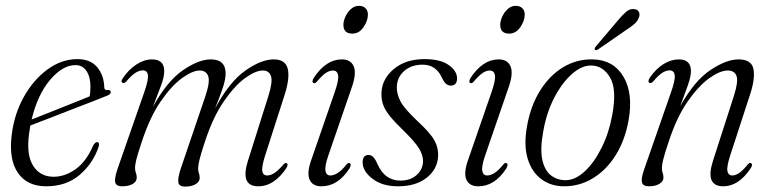

<svg xmlns="http://www.w3.org/2000/svg" viewBox="-20 -646 2700 674"><path d="M326 -130Q306 -71.5 259.2 -31.8Q212.5 8 142 8Q75.5 8 43 -39Q10.5 -86 21 -172Q30 -246 64 -306.5Q98 -367 147.5 -402.8Q197 -438.5 251 -438.5Q298 -438.5 321.5 -409.8Q345 -381 346 -339.5Q346.5 -328.5 357.5 -330Q366.5 -331 368.5 -324.5Q371 -316 357 -310.5Q340 -303.5 305.8 -290.2Q271.5 -277 230.2 -261Q189 -245 150.5 -230Q112 -215 86.5 -205.5Q84 -191 82 -176Q72 -102 96.5 -63.8Q121 -25.5 168.5 -25.5Q207.5 -25.5 245 -51.8Q282.5 -78 307.5 -136Q315 -148 321.5 -147Q331 -146 326 -130ZM245 -417.5Q200 -417.5 156 -365.8Q112 -314 91 -226.5Q119 -237.5 157.5 -252.8Q196 -268 233.2 -283Q270.5 -298 294.5 -307.5Q297.5 -320.5 297.5 -342Q297.5 -375.5 283.8 -396.5Q270 -417.5 245 -417.5Z M615 -55.5 701 -308.5Q718 -359 710.8 -378.8Q703.5 -398.5 681.5 -398.5Q656 -398.5 619 -371.8Q582 -345 544 -289.8Q506 -234.5 478 -149Q462.5 -103 458.2 -84.5Q454 -66 454 -56.5Q454 -47 457 -39.5Q460 -32 460 -22.5Q460 -8.5 445.8 -0.2Q431.5 8 408.5 8Q387 8 384.2 -7.2Q381.5 -22.5 395 -60L487.5 -325.5Q501.5 -366 499.2 -382.5Q497 -399 481 -399Q469 -399 455.2 -390.2Q441.5 -381.5 422.5 -359Q416.5 -353 411.5 -355Q402 -358 410.5 -370.5Q431.5 -402 459 -419.8Q486.5 -437.5 513.5 -437.5Q556.5 -437.5 556.5 -396.5Q556.5 -375 545.2 -345.5Q534 -316 517 -271.5Q567 -361.5 622.2 -399.5Q677.5 -437.5 720 -437.5Q772 -437.5 772 -388Q772 -368 763 -340.2Q754 -312.5 735 -265.5Q785 -358.5 841 -398Q897 -437.5 941 -437.5Q982.5 -437.5 990.2 -404.2Q998 -371 978.5 -311L911.5 -102.5Q898 -60.5 900.8 -45.2Q903.5 -30 918 -30Q929 -30 942.2 -38Q955.5 -46 975 -68.5Q981.5 -75.5 985.5 -73.5Q993.5 -70.5 985.5 -56.5Q966 -26.5 940.8 -9.2Q915.5 8 886.5 8Q822 8 850.5 -82L922 -308.5Q938 -359.5 931.2 -379Q924.5 -398.5 903 -398.5Q877 -398.5 840.2 -371.8Q803.5 -345 765.5 -289.8Q727.5 -234.5 699.5 -149Q684.5 -104 680 -84.2Q675.5 -64.5 675.5 -55Q675.5 -45 678.2 -38Q681 -31 681 -21.5Q681 -8 666.8 0.5Q652.5 9 630 9Q608.5 9 606 -6Q603.5 -21 615 -55.5Z M1217 -528Q1185.5 -528 1185.5 -559Q1185.5 -572 1192.5 -587.5Q1199.5 -603 1211.8 -614.2Q1224 -625.5 1239.5 -625.5Q1255 -625.5 1263.2 -617Q1271.5 -608.5 1271.5 -595Q1271.5 -573 1256 -550.5Q1240.5 -528 1217 -528ZM1132.5 -100Q1119.5 -62 1122.5 -46Q1125.5 -30 1140 -30Q1150.5 -30 1164 -37.8Q1177.5 -45.5 1196 -68Q1202 -75.5 1207 -73.5Q1215.5 -70.5 1207 -55Q1166.5 8 1108.5 8Q1077 8 1066.8 -15.5Q1056.5 -39 1072.5 -84L1155 -322.5Q1169.5 -364 1167 -381.2Q1164.5 -398.5 1148.5 -398.5Q1137 -398.5 1124.2 -390.2Q1111.5 -382 1092 -359Q1086 -352 1081 -354.5Q1073 -357.5 1081 -372Q1124 -437.5 1180 -437.5Q1211 -437.5 1221.5 -413.5Q1232 -389.5 1216 -342.5Z M1385 -12Q1421.5 -12 1443.2 -32.2Q1465 -52.5 1465 -81Q1465 -101.5 1451.2 -124.5Q1437.5 -147.5 1396.5 -187.5Q1366 -217 1349 -238Q1332 -259 1325.2 -277.8Q1318.5 -296.5 1319 -319Q1320.5 -368.5 1362.2 -403.5Q1404 -438.5 1470 -438.5Q1525.5 -438.5 1554.8 -418Q1584 -397.5 1584.5 -371.5Q1584.5 -345.5 1562.5 -345.5Q1553 -345.5 1545.5 -352Q1538 -358.5 1530 -376Q1509 -419 1463.5 -419Q1423.5 -419 1398.2 -396.2Q1373 -373.5 1373 -338.5Q1373 -315 1385.8 -290.2Q1398.5 -265.5 1444 -222.5Q1490.5 -179.5 1505 -153.2Q1519.5 -127 1518 -97.5Q1515.5 -51.5 1477.5 -21.8Q1439.5 8 1377.5 8Q1322 8 1287.5 -18.5Q1253 -45 1253 -76Q1253 -102 1274 -102Q1292 -102 1304.5 -71Q1319 -39 1339.5 -25.5Q1360 -12 1385 -12Z M1767.5 -528Q1736 -528 1736 -559Q1736 -572 1743 -587.5Q1750 -603 1762.2 -614.2Q1774.5 -625.5 1790 -625.5Q1805.5 -625.5 1813.8 -617Q1822 -608.5 1822 -595Q1822 -573 1806.5 -550.5Q1791 -528 1767.5 -528ZM1683 -100Q1670 -62 1673 -46Q1676 -30 1690.5 -30Q1701 -30 1714.5 -37.8Q1728 -45.5 1746.5 -68Q1752.5 -75.5 1757.5 -73.5Q1766 -70.5 1757.5 -55Q1717 8 1659 8Q1627.5 8 1617.2 -15.5Q1607 -39 1623 -84L1705.5 -322.5Q1720 -364 1717.5 -381.2Q1715 -398.5 1699 -398.5Q1687.5 -398.5 1674.8 -390.2Q1662 -382 1642.5 -359Q1636.5 -352 1631.5 -354.5Q1623.5 -357.5 1631.5 -372Q1674.5 -437.5 1730.5 -437.5Q1761.5 -437.5 1772 -413.5Q1782.5 -389.5 1766.5 -342.5Z M2061 -437.5Q2133.5 -436 2168.5 -377Q2203.5 -318 2186.5 -223.5Q2174 -153.5 2141.5 -101.5Q2109 -49.5 2062.2 -20.8Q2015.5 8 1960.5 8Q1914.5 8 1880.8 -16.8Q1847 -41.5 1832.5 -88.5Q1818 -135.5 1830 -202.5Q1842.5 -274.5 1876 -328Q1909.5 -381.5 1957.2 -410.2Q2005 -439 2061 -437.5ZM1965.5 -13.5Q1999.5 -13.5 2033 -44.8Q2066.5 -76 2092.2 -128Q2118 -180 2129 -241.5Q2146 -331 2122.2 -372.8Q2098.5 -414.5 2057.5 -416Q2023 -417.5 1987.8 -386.2Q1952.5 -355 1925.2 -302Q1898 -249 1887 -184.5Q1875.5 -122.5 1883.8 -85Q1892 -47.5 1914 -30.5Q1936 -13.5 1965.5 -13.5ZM2148 -573Q2165 -593.5 2178.2 -604.8Q2191.5 -616 2206 -614Q2218.5 -613 2222.8 -604.2Q2227 -595.5 2223 -585Q2218.5 -572 2206.8 -561.8Q2195 -551.5 2178.5 -541L2079.5 -472.5Q2071.5 -467.5 2068 -472Q2065.5 -476 2072.5 -484Z M2260.5 -355Q2256.5 -356 2256.5 -361.2Q2256.5 -366.5 2260.5 -372.5Q2282 -404 2308.8 -420.8Q2335.5 -437.5 2363 -437.5Q2405.5 -437.5 2405.5 -396.5Q2405.5 -377.5 2394.5 -346.2Q2383.5 -315 2368 -273.5Q2418 -363 2474 -400.2Q2530 -437.5 2572.5 -437.5Q2618.5 -437.5 2625 -403.2Q2631.5 -369 2612 -311L2544 -102.5Q2530.5 -61 2533.5 -45.5Q2536.5 -30 2551 -30Q2561 -30 2573.5 -37.8Q2586 -45.5 2605 -68.5Q2611 -76 2615.5 -73.5Q2624 -70 2616 -56.5Q2573.5 8 2519 8Q2454 8 2483 -82L2556 -308.5Q2572.5 -360 2565.5 -379.2Q2558.5 -398.5 2534.5 -398.5Q2508 -398.5 2470.2 -371.8Q2432.5 -345 2394 -289.8Q2355.5 -234.5 2327.5 -149Q2312 -103 2307.8 -84.5Q2303.5 -66 2303.5 -56.5Q2303.5 -46 2306.2 -39Q2309 -32 2309 -22.5Q2309 -9.5 2295 -0.8Q2281 8 2258 8Q2237 8 2233.5 -6Q2230 -20 2241.5 -52L2335 -320.5Q2351 -365.5 2348.5 -382.2Q2346 -399 2330.5 -399Q2318 -399 2304.5 -390.2Q2291 -381.5 2273.5 -360.5Q2266.5 -352.5 2260.5 -355Z"/></svg>

Font: Fraunces 144pt S050 Light
Style: Italic
Weight: 300
Italic angle: -16°
Version: Version 1.000; ttfautohint (v1.8.3)